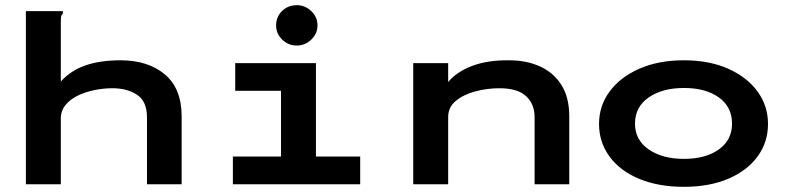

<svg xmlns="http://www.w3.org/2000/svg" viewBox="-20 -712 3040 742"><path d="M80 -669H223V-660Q217 -654 216 -647Q215 -640 215 -623V-397Q254 -440 311 -459.5Q368 -479 446 -479Q552 -479 617 -424.5Q682 -370 682 -262V0H548V-259Q548 -320 510 -345.5Q472 -371 414 -371Q381 -371 346 -364Q311 -357 281.5 -343Q252 -329 233.5 -306.5Q215 -284 215 -254V0H80Z M880 0V-107H1066V-361H889V-468H1201V-107H1372V0ZM1127 -536Q1094 -536 1070.5 -559Q1047 -582 1047 -614Q1047 -647 1070 -669.5Q1093 -692 1127 -692Q1159 -692 1183 -669Q1207 -646 1207 -614Q1207 -582 1183 -559Q1159 -536 1127 -536Z M1577 0V-468H1712V-395Q1744 -434 1804 -457Q1864 -480 1948 -479Q2015 -479 2067.5 -455Q2120 -431 2150 -383Q2180 -335 2180 -262V0H2046V-259Q2046 -310 2013 -340.5Q1980 -371 1910 -371Q1863 -371 1817.5 -359Q1772 -347 1742 -322.5Q1712 -298 1712 -260V0Z M2623 10Q2525 10 2451 -20.5Q2377 -51 2336 -106.5Q2295 -162 2295 -233Q2295 -303 2336 -358.5Q2377 -414 2451 -446.5Q2525 -479 2623 -479Q2721 -479 2794 -446.5Q2867 -414 2907.5 -358.5Q2948 -303 2948 -233Q2948 -162 2907.5 -107Q2867 -52 2794 -21Q2721 10 2623 10ZM2623 -98Q2707 -98 2758 -134.5Q2809 -171 2809 -234Q2809 -299 2758 -335.5Q2707 -372 2623 -372Q2540 -372 2487 -335.5Q2434 -299 2434 -234Q2434 -171 2487 -134.5Q2540 -98 2623 -98Z"/></svg>

Font: Inconsolata ExtraExpanded ExtraBold
Style: Regular
Weight: 800
Width: 8
Monospace: yes
Designer: Raph Levien, Cyreal, Brenton Simpson
Foundry: Raph Levien, Cyreal, Google
Version: Version 3.001; ttfautohint (v1.8.2.53-6de2)